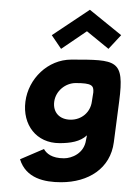

<svg xmlns="http://www.w3.org/2000/svg" viewBox="-20 -289 273 393"><path d="M224 -82C235 -167 219 -167 126 -167C78 -167 38 -128 32 -81C26 -34 54 4 102 4C124 4 144 1 158 -12L156 -2C152 25 127 35 111 35C86 35 75 25 70 16L21 37C33 76 71 84 105 84C161 84 206 56 213 2ZM91 -81C94 -103 114 -119 135 -119C168 -119 172 -114 171 -100L168 -81C165 -59 147 -44 125 -44C102 -44 88 -59 91 -81ZM86 -217 105 -189 158 -225 202 -189 228 -217 164 -269Z"/></svg>

Font: Hussar Tani
Style: DwaKurs
Weight: 700
Foundry: Cannot Into Space Fonts
Version: Version 0.92